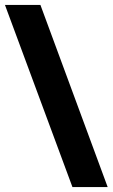

<svg xmlns="http://www.w3.org/2000/svg" viewBox="-20 -744 457 774"><path d="M0 -724 272 10H414L143 -724Z"/></svg>

Font: Noto Sans Display Condensed Black
Style: Regular
Weight: 900
Width: 3
Designer: Monotype Design team
Foundry: Monotype Imaging Inc.
Version: 1.000